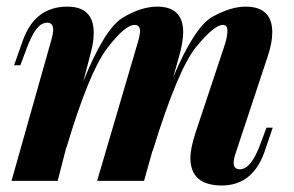

<svg xmlns="http://www.w3.org/2000/svg" viewBox="-20 -551 896 585"><path d="M786.1 -88.9Q750 14.2 655.3 14.2Q560.5 13.7 560.1 -69.3Q560.1 -98.6 575.2 -145L665 -415Q672.9 -439.9 672.9 -457.5Q672.9 -475.1 659.2 -475.1Q632.3 -475.1 576.9 -407Q521.5 -338.9 444.8 -89.8V-92.3L418.9 0H275.9L397.9 -415Q406.7 -443.4 406.7 -456.1Q406.7 -475.1 390.1 -475.1Q360.4 -475.1 305.7 -402.8Q251 -330.6 182.1 -100.1V-102.5L155.8 0H15.1L137.2 -432.1Q142.1 -449.2 142.1 -460.4Q141.6 -481.9 124 -481.9Q106.4 -481.9 91.6 -463.4Q76.7 -444.8 61 -402.8L42 -352.1H22.9L49.8 -428.2Q86.9 -530.8 185.1 -530.8Q265.6 -530.8 265.6 -450.7Q265.6 -422.9 256.8 -391.1L233.9 -303.2Q298.8 -464.4 354.7 -497.6Q410.6 -530.8 459 -530.8Q538.1 -530.8 538.1 -453.1Q538.1 -423.8 525.9 -379.9L507.8 -315.9Q573.2 -470.7 628.7 -500.7Q684.1 -530.8 728 -530.8Q809.6 -530.8 809.6 -452.6Q809.6 -420.9 795.9 -379.9L698.2 -85Q691.9 -66.4 691.9 -55.2Q691.9 -35.2 710.9 -35.2Q745.6 -35.2 773.9 -113.8L792 -162.1H811Z"/></svg>

Font: PlayfairDisplay-BoldItalic
Style: Bold Italic
Weight: 700
Italic angle: -14.9847°
Designer: Claus Eggers Sørensen
Foundry: Claus Eggers Sørensen
Version: Version 1.002;PS 001.002;hotconv 1.0.70;makeotf.lib2.5.58329